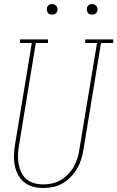

<svg xmlns="http://www.w3.org/2000/svg" viewBox="-20 -932 586 960"><path d="M196 8Q170 8 145.5 1.5Q121 -5 102 -20Q83 -35 71 -57Q59 -79 54 -104Q49 -129 50 -155.5Q51 -182 55 -208L139 -717H80V-735H220V-717H159L75 -205Q71 -182 70 -158.5Q69 -135 73 -112.5Q77 -90 86.5 -70Q96 -50 112.5 -36Q129 -22 151 -16Q173 -10 197 -10Q218 -10 241 -15Q264 -20 284 -32Q304 -44 321 -61.5Q338 -79 349 -99Q360 -119 367 -141Q374 -163 377 -185L465 -717H406V-735H546V-717H485L397 -182Q393 -158 385.5 -134Q378 -110 365 -88Q352 -66 333.5 -47Q315 -28 292.5 -15Q270 -2 245 3Q220 8 196 8ZM440 -859Q434 -859 428.5 -861Q423 -863 419.5 -868Q416 -873 415 -879Q414 -885 415 -891Q415 -896 417.5 -900Q420 -904 424 -906.5Q428 -909 432 -910.5Q436 -912 441 -912Q447 -912 452.5 -909.5Q458 -907 462 -902Q466 -897 467 -891Q468 -885 467 -879Q466 -874 463.5 -870Q461 -866 457.5 -863.5Q454 -861 449.5 -860Q445 -859 440 -859ZM240 -859Q234 -859 228.5 -861Q223 -863 219.5 -868Q216 -873 215 -879Q214 -885 215 -891Q215 -896 217.5 -900Q220 -904 224 -906.5Q228 -909 232 -910.5Q236 -912 241 -912Q247 -912 252.5 -909.5Q258 -907 262 -902Q266 -897 267 -891Q268 -885 267 -879Q266 -874 263.5 -870Q261 -866 257.5 -863.5Q254 -861 249.5 -860Q245 -859 240 -859Z"/></svg>

Font: Iosevka Curly Slab Thin
Style: Italic
Weight: 100
Italic angle: -9°
Monospace: yes
Designer: Belleve Invis
Foundry: Belleve Invis
Version: Version 22.1.2; ttfautohint (v1.8.4)